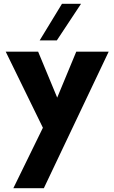

<svg xmlns="http://www.w3.org/2000/svg" viewBox="-20 -743 600 1007"><path d="M550 -472 210 244H50L205 -73L10 -472H180L280 -231L380 -472ZM305 -723H405L278 -531H188Z"/></svg>

Font: Madhuban Bold
Style: Regular
Weight: 700
Designer: jaikishan Patel
Foundry: MagicType
Version: Version 1.000